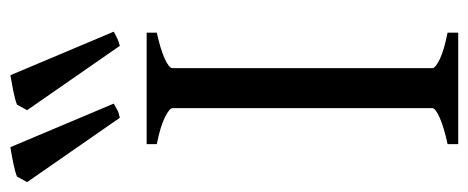

<svg xmlns="http://www.w3.org/2000/svg" viewBox="-334 -632 924 379"><g transform="rotate(-90 128.5 -442.0)"><path d="M34 0V-21Q67 -28 86 -36.5Q105 -45 105 -51V-564Q105 -570 87 -579Q69 -588 34 -595V-615H254V-595Q222 -588 203 -579.5Q184 -571 184 -564V-51Q184 -45 201.5 -36.5Q219 -28 254 -21V0ZM-41 -851 -30 -871Q-20 -875 -2.5 -878.5Q15 -882 28 -884L114 -680Q105 -675 100.5 -672.5Q96 -670 86 -668ZM101 -851 112 -871Q122 -875 140 -878.5Q158 -882 170 -884L256 -680Q247 -675 241.5 -672.5Q236 -670 228 -668Z"/></g></svg>

Font: ChillKai
Style: Regular
Weight: 400
Designer: ChillType
Foundry: 寒蝉字型
Version: Version 2.000